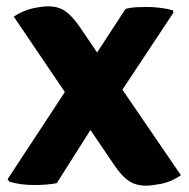

<svg xmlns="http://www.w3.org/2000/svg" viewBox="-20 -579 596 607"><path d="M23.5 -526.5Q54 -546.5 84.2 -552.8Q114.5 -559 132 -559Q164.5 -559 186 -544Q207.5 -529 230 -497L287 -413L377 -551Q394.5 -555.5 410.8 -556.2Q427 -557 446.5 -557Q462 -557 484.5 -554.5Q507 -552 527 -546.5L528 -538.5L367 -295.5L552 -25Q521.5 -4 490 2Q458.5 8 442 8Q409.5 8 387 -7.2Q364.5 -22.5 343 -54.5L266 -168L159.5 0Q145 3 126 4.5Q107 6 90 6Q43 6 9 -5L4 -12.5L185 -288Z"/></svg>

Font: Signika SC
Style: Bold
Weight: 700
Designer: Anna Giedryś
Foundry: Anna Giedryś
Version: Version 2.000; ttfautohint (v1.8.3) -l 8 -r 50 -G 200 -x 9 -